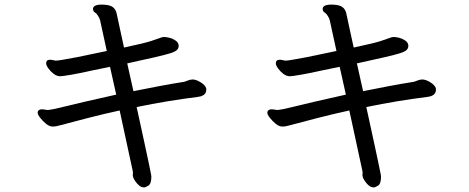

<svg xmlns="http://www.w3.org/2000/svg" viewBox="-20 -746 2040 836"><path d="M687 -584 693 -585Q704 -585 718 -581.5Q732 -578 744.5 -569.5Q757 -561 758 -548V-546Q758 -536 750.5 -528.5Q743 -521 721 -514Q683 -502 534 -470L561 -349L668 -370Q725 -381 783 -390Q790 -392 798 -395.5Q806 -399 818 -400Q834 -400 854 -387.5Q874 -375 878 -361V-355Q878 -335 856 -327Q849 -326 841 -324Q712 -308 575 -280Q594 -194 606 -137.5Q618 -81 625 -49Q637 8 638 14.5Q639 21 639 23Q639 54 626.5 62Q614 70 608 70Q595 70 585 61Q571 49 561 29Q558 21 558 13L559 8Q559 2 557 -6L501 -265Q428 -249 362 -232Q296 -215 244 -201Q224 -195 209.5 -195Q195 -195 180.5 -207Q166 -219 155 -233Q144 -247 144 -255Q144 -264 152 -268Q156 -270 162.5 -270Q169 -270 176.5 -268.5Q184 -267 188.5 -267Q193 -267 202.5 -269Q212 -271 219 -272Q350 -304 486 -334L459 -455Q454 -454 437 -450.5Q420 -447 390 -441Q328 -427 289.5 -420.5Q251 -414 243 -414Q227 -414 213 -425Q199 -436 190 -449Q181 -462 181 -470Q181 -483 191 -485Q197 -486 200.5 -486Q204 -486 211.5 -484Q219 -482 224 -482Q237 -482 315 -497L445 -524L416 -657Q414 -666 407 -677Q400 -688 394 -691Q385 -697 385 -707V-710Q387 -719 399 -723Q408 -726 421 -726Q456 -726 470 -716Q484 -706 488 -687Q495 -653 504 -612.5Q513 -572 520 -539Q609 -558 636.5 -567Q664 -576 686 -584Z M1687 -584 1693 -585Q1704 -585 1718 -581.5Q1732 -578 1744.5 -569.5Q1757 -561 1758 -548V-546Q1758 -536 1750.5 -528.5Q1743 -521 1721 -514Q1683 -502 1534 -470L1561 -349L1668 -370Q1725 -381 1783 -390Q1790 -392 1798 -395.5Q1806 -399 1818 -400Q1834 -400 1854 -387.5Q1874 -375 1878 -361V-355Q1878 -335 1856 -327Q1849 -326 1841 -324Q1712 -308 1575 -280Q1594 -194 1606 -137.5Q1618 -81 1625 -49Q1637 8 1638 14.5Q1639 21 1639 23Q1639 54 1626.5 62Q1614 70 1608 70Q1595 70 1585 61Q1571 49 1561 29Q1558 21 1558 13L1559 8Q1559 2 1557 -6L1501 -265Q1428 -249 1362 -232Q1296 -215 1244 -201Q1224 -195 1209.5 -195Q1195 -195 1180.5 -207Q1166 -219 1155 -233Q1144 -247 1144 -255Q1144 -264 1152 -268Q1156 -270 1162.5 -270Q1169 -270 1176.5 -268.5Q1184 -267 1188.5 -267Q1193 -267 1202.5 -269Q1212 -271 1219 -272Q1350 -304 1486 -334L1459 -455Q1454 -454 1437 -450.5Q1420 -447 1390 -441Q1328 -427 1289.5 -420.5Q1251 -414 1243 -414Q1227 -414 1213 -425Q1199 -436 1190 -449Q1181 -462 1181 -470Q1181 -483 1191 -485Q1197 -486 1200.5 -486Q1204 -486 1211.5 -484Q1219 -482 1224 -482Q1237 -482 1315 -497L1445 -524L1416 -657Q1414 -666 1407 -677Q1400 -688 1394 -691Q1385 -697 1385 -707V-710Q1387 -719 1399 -723Q1408 -726 1421 -726Q1456 -726 1470 -716Q1484 -706 1488 -687Q1495 -653 1504 -612.5Q1513 -572 1520 -539Q1609 -558 1636.5 -567Q1664 -576 1686 -584Z"/></svg>

Font: Moon Stars Kai HW
Style: Bold
Weight: 700
Designer: GuiWonder
Version: Version 1.101